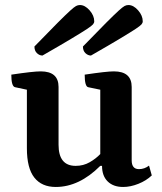

<svg xmlns="http://www.w3.org/2000/svg" viewBox="-20 -732 646 764"><path d="M202 12Q146 12 116.5 -25.5Q87 -63 87 -142V-375L40 -385Q25 -388 25 -435Q112 -448 142 -448Q213 -448 213 -386V-156Q213 -72 281 -72Q312 -72 337 -86.5Q362 -101 379 -119V-375L331 -385Q317 -388 317 -435Q404 -448 433 -448Q504 -448 504 -386V-94Q504 -59 533 -59Q555 -59 573 -73L584 -34Q562 -13 530.5 -0.5Q499 12 470 12Q431 12 408.5 -10Q386 -32 386 -72H379Q295 12 202 12ZM149 -511Q137 -511 127 -520.5Q117 -530 117 -547Q175 -607 208.5 -640.5Q242 -674 258.5 -689Q275 -704 282.5 -708Q290 -712 298 -712Q318 -712 336.5 -691Q355 -670 355 -647Q355 -641 350 -635Q345 -629 326 -616.5Q307 -604 265.5 -579Q224 -554 149 -511ZM342 -511Q330 -511 320 -520.5Q310 -530 310 -547Q368 -607 401.5 -640.5Q435 -674 451.5 -689Q468 -704 475.5 -708Q483 -712 491 -712Q511 -712 529.5 -691Q548 -670 548 -647Q548 -641 543 -635Q538 -629 519 -616.5Q500 -604 458.5 -579Q417 -554 342 -511Z"/></svg>

Font: Petrona
Style: Bold
Weight: 700
Designer: Ringo R. Seeber
Foundry: Ringo R. Seeber
Version: Version 2.001; ttfautohint (v1.8.3)